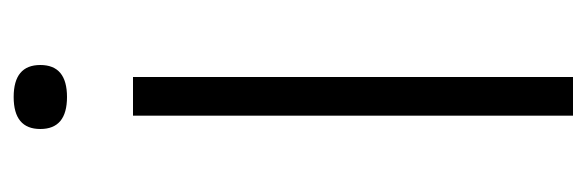

<svg xmlns="http://www.w3.org/2000/svg" viewBox="-316 -564 879 288"><g transform="rotate(-90 124.0 -419.5)"><path d="M95 0V-660H153V0ZM123 -759Q75 -759 75 -799Q75 -839 123 -839Q171 -839 171 -799Q171 -759 123 -759Z"/></g></svg>

Font: Bricolage Grotesque 12pt ExtraLight
Style: Regular
Weight: 200
Designer: Mathieu Triay
Foundry: Atelier Triay
Version: Version 1.001; ttfautohint (v1.8.4.7-5d5b);gftools[0.9.33.de